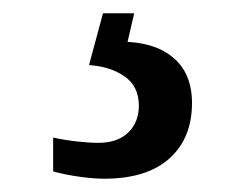

<svg xmlns="http://www.w3.org/2000/svg" viewBox="-20 -29 373 289"><path d="M137 240Q121 240 99.5 237Q78 234 60 229V178Q78 182 96.5 184Q115 186 128 186Q157 186 173 170.5Q189 155 189 130Q189 101 167.5 86Q146 71 114 69L135 -9H182L172 34Q205 36 226.5 48Q248 60 258.5 79.5Q269 99 269 126Q269 179 235 209.5Q201 240 137 240Z"/></svg>

Font: Noto Serif Myanmar
Style: Regular
Weight: 400
Designer: Ben Mitchell and the Monotype Design Team
Foundry: Monotype Imaging Inc.
Version: Version 2.106